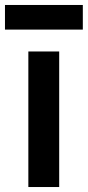

<svg xmlns="http://www.w3.org/2000/svg" viewBox="-47 -740 353 772"><path d="M191 -533H67V12H191ZM286 -621V-720H-27V-621Z"/></svg>

Font: Repo DemiBold
Style: Regular
Weight: 600
Designer: Stefan Peev
Foundry: Context Ltd
Version: Version 1.502